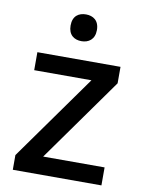

<svg xmlns="http://www.w3.org/2000/svg" viewBox="-84 -803 643 862"><g transform="rotate(10 237.5 -372.0)"><path d="M238 -744C205 -744 178 -727 178 -683C178 -640 205 -622 238 -622C270 -622 298 -640 298 -683C298 -727 270 -744 238 -744ZM439 0V-82H159L431 -464V-539H52V-457H313L35 -67V0Z"/></g></svg>

Font: Noto Sans Bengali UI Medium
Style: Regular
Weight: 500
Designer: Jelle Bosma - Monotype Design Team
Foundry: Monotype Imaging Inc.
Version: Version 2.003